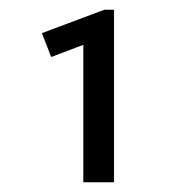

<svg xmlns="http://www.w3.org/2000/svg" viewBox="-20 -739 375 394"><path d="M214 -719V-365H151V-647L85 -622L66 -671L194 -719Z"/></svg>

Font: Strait
Style: Regular
Weight: 400
Designer: Eduardo Rodriguez Tunni
Foundry: Eduardo Rodriguez Tunni
Version: Version 1.002; ttfautohint (v1.8.4.7-5d5b);gftools[0.9.23]